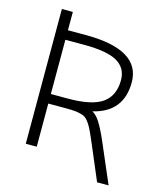

<svg xmlns="http://www.w3.org/2000/svg" viewBox="-122 -820 848 1008"><g transform="rotate(15 302.5 -315.5)"><path d="M147.5 -580.1V-285.2H241.2Q371.1 -285.2 427.7 -325.7Q484.4 -366.2 484.4 -451.2Q484.4 -515.6 430.2 -547.9Q376 -580.1 248 -580.1ZM87.9 1V-731.4H147.5V-631.8H244.1Q542 -631.8 542 -454.1Q542 -292 381.8 -253.9Q403.3 -242.2 421.9 -213.9Q443.4 -181.6 471.7 -116.2L564.5 99.6H502L414.1 -107.4Q397.5 -146.5 386.7 -167Q376 -187.5 363.3 -202.6Q350.6 -217.8 334 -223.1Q317.4 -228.5 298.3 -231Q279.3 -233.4 241.2 -233.4H147.5V1Z"/></g></svg>

Font: Gen Shin Gothic Light
Style: Regular
Weight: 200
Designer: [Source Han Sans]
Ryoko NISHIZUKA  (kana & ideographs); Paul D. Hunt (Latin, Greek & Cyrillic); Wenlong ZHANG  (bopomofo
Version: Version 1.002.20150607